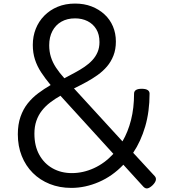

<svg xmlns="http://www.w3.org/2000/svg" viewBox="-20 -1035 987 1077"><path d="M380 19Q314 19 259 -3Q204 -25 164 -65Q124 -105 102 -160Q80 -215 80 -282Q80 -337 95 -380Q110 -423 135.5 -455Q161 -487 194.5 -512Q228 -537 264 -558Q234 -594 211 -629Q188 -664 176 -701.5Q164 -739 164 -783Q164 -831 180.5 -873Q197 -915 228.5 -947Q260 -979 303.5 -997Q347 -1015 401 -1015Q452 -1015 493.5 -999Q535 -983 566 -954.5Q597 -926 613.5 -887Q630 -848 630 -802Q630 -758 616.5 -723.5Q603 -689 580.5 -662.5Q558 -636 528 -614.5Q498 -593 464 -574.5Q430 -556 395 -539L667 -242Q698 -295 715 -362Q732 -429 732 -510Q732 -523 742.5 -530Q753 -537 775 -537Q797 -537 808 -530Q819 -523 819 -510Q819 -409 794.5 -325.5Q770 -242 727 -178L848 -47Q857 -37 854 -24Q851 -11 836 4Q820 19 808 21.5Q796 24 785 13L672 -111Q611 -47 534.5 -14Q458 19 380 19ZM383 -64Q446 -64 506.5 -91.5Q567 -119 616 -172L319 -498Q289 -481 262 -460.5Q235 -440 215 -414.5Q195 -389 184 -357Q173 -325 173 -285Q173 -216 200.5 -166.5Q228 -117 275.5 -90.5Q323 -64 383 -64ZM341 -596Q371 -612 400 -627.5Q429 -643 454 -660Q479 -677 498 -697.5Q517 -718 527.5 -743Q538 -768 538 -799Q538 -842 520 -871.5Q502 -901 471 -916.5Q440 -932 401 -932Q357 -932 324.5 -913.5Q292 -895 274 -861Q256 -827 256 -781Q256 -746 265.5 -715.5Q275 -685 294 -656Q313 -627 341 -596Z"/></svg>

Font: Playwrite PE
Style: Regular
Weight: 400
Designer: Veronika Burian, José Scaglione
Foundry: TypeTogether
Version: Version 1.002